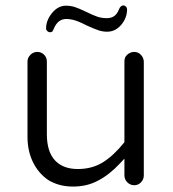

<svg xmlns="http://www.w3.org/2000/svg" viewBox="-20 -685 635 706"><path d="M172.9 -569.3 177.7 -579.1Q192.4 -615.2 223.6 -615.2Q245.1 -615.2 268.6 -605.5Q281.2 -600.6 297.9 -591.8Q328.1 -578.1 343.3 -573.2Q358.4 -568.4 374 -568.4Q404.3 -568.4 425.8 -593.8Q447.3 -619.1 447.3 -651.4Q446.3 -658.2 443.4 -660.2Q439.5 -665 433.6 -665Q422.9 -665 417 -649.4Q410.2 -632.8 399.4 -625.5Q388.7 -618.2 373 -618.2Q354.5 -618.2 338.4 -623.5Q322.3 -628.9 296.4 -641.6Q270.5 -654.3 254.9 -659.2Q239.3 -664.1 222.7 -664.1Q193.4 -664.1 171.4 -637.2Q149.4 -610.4 149.4 -580.1Q149.4 -575.2 153.8 -570.8Q158.2 -566.4 163.6 -566.4Q168.9 -566.4 172.9 -569.3ZM437.5 -101.6V-40Q437.5 -25.4 448.2 -14.6Q459 -3.9 473.6 -3.9Q488.3 -3.9 498.5 -14.6Q508.8 -25.4 508.8 -40V-459Q507.8 -473.6 498 -483.4Q488.3 -494.1 473.6 -494.1Q459 -494.1 447.3 -483.4Q440.4 -476.6 439 -470.2Q437.5 -463.9 437.5 -459V-162.1Q397.5 -112.3 357.9 -87.9Q318.4 -63.5 266.1 -63.5Q213.9 -63.5 184.6 -92.8Q152.3 -125 152.3 -191.4V-459Q152.3 -473.6 142.1 -483.9Q131.8 -494.1 117.2 -494.1Q102.5 -494.1 91.8 -483.4Q81.1 -472.7 81.1 -459V-181.6Q81.1 -129.9 101.6 -87.9Q122.1 -46.9 158.2 -22.5Q197.3 1 248.5 1Q299.8 1 339.8 -20.5Q381.8 -42 420.9 -84Z"/></svg>

Font: FakePearl
Style: ExtraLight
Weight: 300
Version: Version 1.2